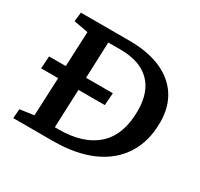

<svg xmlns="http://www.w3.org/2000/svg" viewBox="-147 -887 1120 1074"><g transform="rotate(30 413.0 -350.0)"><path d="M401 -700Q519 -700 603.5 -663.5Q688 -627 733 -557.5Q778 -488 778 -390Q778 -267 722 -179.5Q666 -92 561.5 -46Q457 0 309 0H54L59 -60L149 -73L160 -319H50L55 -399H163L173 -624L80 -641L87 -700ZM305 -72Q465 -72 551 -150Q637 -228 637 -383Q637 -505 571.5 -568.5Q506 -632 381 -632H303L294 -399H467L461 -319H291L281 -72Z"/></g></svg>

Font: Literata 7pt SemiBold
Style: Italic
Weight: 600
Italic angle: -2°
Designer: Latin by Veronika Burian and Jose Scaglione. Greek by Irene Vlachou. Cyrillic by Vera Evstafieva
Foundry: TypeTogether
Version: Version 3.002